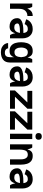

<svg xmlns="http://www.w3.org/2000/svg" viewBox="1658 -2412 959 4315"><g transform="rotate(90 2137.5 -254.5)"><path d="M59 0V-500H126Q134 -500 143.5 -481.5Q153 -463 161 -437Q169 -411 174 -388Q194 -444 233.5 -477Q273 -510 339 -510V-391Q270 -391 224.5 -346.5Q179 -302 178 -204V0Z M522 -328 413 -364Q425 -403 453.5 -436Q482 -469 527 -489.5Q572 -510 632 -510Q704 -510 750.5 -477.5Q797 -445 819.5 -393Q842 -341 842 -283V0H776Q766 0 756 -20Q746 -40 738 -68Q730 -96 726 -119Q711 -59 675.5 -24.5Q640 10 573 10Q518 10 476 -11.5Q434 -33 411 -71Q388 -109 388 -159Q388 -209 419 -238Q450 -267 500 -280.5Q550 -294 608.5 -297.5Q667 -301 722 -301Q719 -343 697.5 -371.5Q676 -400 632 -400Q587 -400 561.5 -382Q536 -364 522 -328ZM507 -165Q507 -139 527 -117.5Q547 -96 595 -96Q651 -96 680.5 -128.5Q710 -161 719 -224Q661 -224 613 -220Q565 -216 536 -203.5Q507 -191 507 -165Z M1385 0Q1385 106 1321 155.5Q1257 205 1152 205Q1088 205 1042.5 182Q997 159 973 122Q949 85 947 43L1066 42Q1067 57 1076 74Q1085 91 1106.5 103.5Q1128 116 1166 116Q1219 116 1242 86.5Q1265 57 1265 0V-89Q1250 -43 1217.5 -16.5Q1185 10 1126 10Q1050 10 1007 -26Q964 -62 946.5 -121Q929 -180 929 -250Q929 -320 947 -379Q965 -438 1008 -474Q1051 -510 1126 -510Q1191 -510 1224 -478.5Q1257 -447 1270 -392Q1275 -415 1283 -440Q1291 -465 1300 -482.5Q1309 -500 1318 -500H1385ZM1150 -400Q1115 -400 1092.5 -379.5Q1070 -359 1059 -325Q1048 -291 1048 -250Q1048 -188 1073 -144Q1098 -100 1150 -100Q1210 -100 1235 -136.5Q1260 -173 1265 -246V-254Q1260 -327 1235 -363.5Q1210 -400 1150 -400Z M1605 -328 1496 -364Q1508 -403 1536.5 -436Q1565 -469 1610 -489.5Q1655 -510 1715 -510Q1787 -510 1833.5 -477.5Q1880 -445 1902.5 -393Q1925 -341 1925 -283V0H1859Q1849 0 1839 -20Q1829 -40 1821 -68Q1813 -96 1809 -119Q1794 -59 1758.5 -24.5Q1723 10 1656 10Q1601 10 1559 -11.5Q1517 -33 1494 -71Q1471 -109 1471 -159Q1471 -209 1502 -238Q1533 -267 1583 -280.5Q1633 -294 1691.5 -297.5Q1750 -301 1805 -301Q1802 -343 1780.5 -371.5Q1759 -400 1715 -400Q1670 -400 1644.5 -382Q1619 -364 1605 -328ZM1590 -165Q1590 -139 1610 -117.5Q1630 -96 1678 -96Q1734 -96 1763.5 -128.5Q1793 -161 1802 -224Q1744 -224 1696 -220Q1648 -216 1619 -203.5Q1590 -191 1590 -165Z M2154 -111H2423V0H2013V-111L2281 -390H2022V-500H2423V-390Z M2623 -111H2892V0H2482V-111L2750 -390H2491V-500H2892V-390Z M2970 -641Q2970 -714 3046 -714Q3121 -714 3121 -641Q3121 -608 3101.5 -590Q3082 -572 3046 -572Q3007 -572 2988.5 -590Q2970 -608 2970 -641ZM2986 -500H3105V0H2986Z M3223 0V-500H3290Q3298 -500 3307.5 -482Q3317 -464 3325 -438Q3333 -412 3337 -389Q3351 -445 3384 -477.5Q3417 -510 3483 -510Q3558 -510 3601 -474Q3644 -438 3662 -378.5Q3680 -319 3680 -250V0H3561V-250Q3561 -291 3550 -325Q3539 -359 3516.5 -379.5Q3494 -400 3459 -400Q3390 -400 3366 -351Q3342 -302 3342 -204V0Z M3896 -328 3787 -364Q3799 -403 3827.5 -436Q3856 -469 3901 -489.5Q3946 -510 4006 -510Q4078 -510 4124.5 -477.5Q4171 -445 4193.5 -393Q4216 -341 4216 -283V0H4150Q4140 0 4130 -20Q4120 -40 4112 -68Q4104 -96 4100 -119Q4085 -59 4049.5 -24.5Q4014 10 3947 10Q3892 10 3850 -11.5Q3808 -33 3785 -71Q3762 -109 3762 -159Q3762 -209 3793 -238Q3824 -267 3874 -280.5Q3924 -294 3982.5 -297.5Q4041 -301 4096 -301Q4093 -343 4071.5 -371.5Q4050 -400 4006 -400Q3961 -400 3935.5 -382Q3910 -364 3896 -328ZM3881 -165Q3881 -139 3901 -117.5Q3921 -96 3969 -96Q4025 -96 4054.5 -128.5Q4084 -161 4093 -224Q4035 -224 3987 -220Q3939 -216 3910 -203.5Q3881 -191 3881 -165Z"/></g></svg>

Font: Haskoy Bold
Style: Regular
Weight: 700
Designer: Ertekin Erdin
Foundry: Ertekin Erdin
Version: Version 1.500; ttfautohint (v1.8.3)